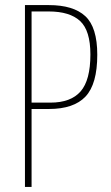

<svg xmlns="http://www.w3.org/2000/svg" viewBox="-20 -827 435 754"><path d="M172 -807Q268 -807 315 -763.5Q362 -720 362 -612Q362 -497 316 -448Q270 -399 172 -399H104V-93H78V-807ZM171 -782H104V-424H178Q258 -424 296.5 -468Q335 -512 335 -613Q335 -707 294.5 -744.5Q254 -782 171 -782Z"/></svg>

Font: Noto Sans Kannada UI ExtraCondensed Thin
Style: Regular
Weight: 100
Width: 2
Designer: Jelle Bosma - Monotype Design Team
Foundry: Monotype Imaging Inc.
Version: Version 2.005; ttfautohint (v1.8.4.7-5d5b)